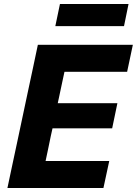

<svg xmlns="http://www.w3.org/2000/svg" viewBox="-20 -936 682 956"><path d="M17 0Q29 -57 40.5 -111Q52 -164.5 66.5 -232.5L117.5 -473Q132.5 -542.5 144.2 -597.8Q156 -653 168.5 -713H641.5L613 -578.5H301Q294.5 -548.5 287.8 -517Q281 -485.5 273.5 -449.5L267.5 -422H564.5L538.5 -297H241.5L233 -259Q226 -224 219.5 -193.5Q213 -163 207 -134.5H524L495 0ZM255.5 -806 278.5 -916H620L597.5 -806Z"/></svg>

Font: Heraclito
Style: Bold Italic
Weight: 700
Italic angle: -12°
Designer: Kostas Bartsokas (font) & Cristiano Sobral (main changes)
Foundry: Kostas Bartsokas (font) & Cristiano Sobral (main changes)
Version: Version 1.00;July 8, 2020;FontCreator 13.0.0.2655 64-bit